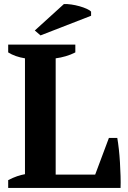

<svg xmlns="http://www.w3.org/2000/svg" viewBox="-20 -918 623 938"><path d="M20 0ZM20 -700H348V-662Q327 -651 301.5 -643.5Q276 -636 252 -633V-65H445L512 -244H553Q557 -221 560.5 -190Q564 -159 566 -125Q568 -91 569 -58Q570 -25 569 0H20V-38Q43 -50 63.5 -57Q84 -64 102 -67V-633Q53 -641 20 -662ZM292 -898Q308 -899 328.5 -896Q349 -893 368.5 -887.5Q388 -882 403.5 -875Q419 -868 425 -861V-841L178 -745L150 -769Z"/></svg>

Font: PT Serif
Style: Bold
Weight: 700
Designer: A.Korolkova, O.Umpeleva, V.Yefimov
Foundry: ParaType Ltd
Version: Version 1.000W OFL; ttfautohint (v1.6)